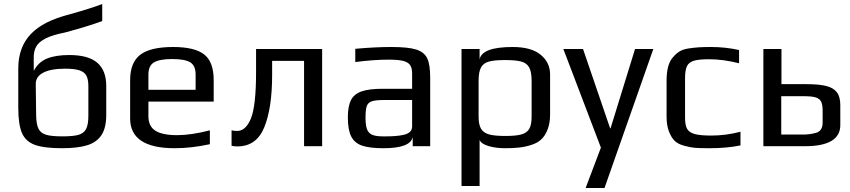

<svg xmlns="http://www.w3.org/2000/svg" viewBox="-20 -728 4234 956"><path d="M71 -192V-387Q71 -493 133.5 -558.5Q196 -624 328 -657Q435 -687 489 -708V-623Q412 -595 303 -566Q242 -554 208 -537Q174 -520 160.5 -496.5Q147 -473 148 -438V-375Q171 -419 214 -436.5Q257 -454 325 -454Q420 -454 464.5 -415.5Q509 -377 509 -300V-156Q509 -91 485 -55Q461 -19 413.5 -4.5Q366 10 289 10Q199 10 153 -7Q107 -24 89 -66.5Q71 -109 71 -192ZM420 -151V-299Q420 -333 410 -351.5Q400 -370 375 -378Q350 -386 304 -386Q233 -386 195 -366Q157 -346 158 -308L160 -151Q161 -107 172.5 -85.5Q184 -64 211 -56.5Q238 -49 291 -49Q344 -49 370.5 -56.5Q397 -64 408.5 -85.5Q420 -107 420 -151Z M628 -138V-329Q628 -417 678.5 -455.5Q729 -494 842 -494Q949 -494 996.5 -457Q1044 -420 1044 -329V-222H719V-149Q719 -99 754 -77Q789 -55 862 -55Q931 -55 1025 -79V-10Q933 10 850 10Q628 10 628 -138ZM954 -281V-357Q954 -401 927.5 -417.5Q901 -434 837 -434Q775 -434 747 -417.5Q719 -401 719 -357V-281Z M1133 -2V-79Q1147 -76 1161 -76Q1204 -76 1229.5 -138.5Q1255 -201 1255 -370V-484H1584V0H1494V-425H1335V-355Q1335 -190 1296 -94.5Q1257 1 1162 1Q1147 1 1133 -2Z M1712 -144Q1712 -199 1727.5 -229.5Q1743 -260 1780.5 -273Q1818 -286 1887 -286H2032V-363Q2032 -390 2021.5 -404.5Q2011 -419 1986.5 -425Q1962 -431 1915 -431Q1840 -431 1749 -419V-485Q1848 -494 1928 -494Q2012 -494 2052 -481.5Q2092 -469 2107 -438Q2122 -407 2122 -342V0H2035V-46Q2024 10 1889 10Q1820 10 1782.5 -3Q1745 -16 1728.5 -49Q1712 -82 1712 -144ZM1904 -49Q1953 -49 1987 -56Q2032 -65 2032 -98V-230H1893Q1850 -230 1831 -223.5Q1812 -217 1806 -199Q1800 -181 1800 -141Q1800 -105 1807 -85.5Q1814 -66 1832 -57.5Q1850 -49 1886 -49Z M2278 -484H2368V-432Q2379 -494 2533 -494Q2625 -494 2672 -455.5Q2719 -417 2719 -357V-158Q2719 -115 2706.5 -83Q2694 -51 2674 -33Q2656 -16 2624.5 -6Q2593 4 2562 7Q2534 10 2494 10Q2450 10 2413.5 -0.5Q2377 -11 2368 -31V198H2278ZM2627 -147V-325Q2627 -370 2615 -392Q2603 -414 2575.5 -421.5Q2548 -429 2495 -429Q2442 -429 2414.5 -421.5Q2387 -414 2375 -392Q2363 -370 2363 -325V-147Q2363 -107 2375.5 -86.5Q2388 -66 2416 -58.5Q2444 -51 2496 -51Q2548 -51 2575.5 -58.5Q2603 -66 2615 -86Q2627 -106 2627 -147Z M2972 7 2785 -484H2883L3018 -89H3020L3142 -484H3233L2990 208H2896Z M3299 0ZM3388 -2Q3357 -10 3340 -26Q3323 -42 3311 -73Q3299 -103 3299 -148V-326Q3299 -407 3330 -442Q3347 -462 3364.5 -472.5Q3382 -483 3410 -487Q3438 -491 3460 -492.5Q3482 -494 3522 -494Q3591 -494 3660 -479V-413Q3580 -433 3511 -433Q3459 -433 3434.5 -425.5Q3410 -418 3400.5 -398.5Q3391 -379 3391 -339V-141Q3391 -104 3401.5 -86Q3412 -68 3439.5 -60.5Q3467 -53 3521 -53Q3594 -53 3667 -72V-4Q3599 10 3512 10Q3462 10 3439.5 8Q3417 6 3388 -2Z M3781 -484H3871V-309H3995Q4057 -309 4093.5 -300Q4130 -291 4147 -268.5Q4164 -246 4164 -205V-105Q4164 0 3987 0H3781ZM3981 -58Q4010 -58 4041 -66Q4076 -75 4076 -117V-178Q4076 -207 4068.5 -222Q4061 -237 4041.5 -243Q4022 -249 3983 -249H3870V-58Z"/></svg>

Font: Play
Style: Regular
Weight: 400
Designer: Jonas Hecksher (Cyrillic expansion: Cyreal)
Foundry: Jonas Hecksher, Playtype, e-types AS
Version: Version 2.101; ttfautohint (v1.5.65-e2d9)